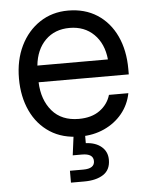

<svg xmlns="http://www.w3.org/2000/svg" viewBox="-53 -571 641 818"><g transform="rotate(-5 268.0 -161.5)"><path d="M274.4 11.7Q198.7 11.7 145.3 -22.9Q91.8 -57.6 63.5 -118.4Q35.2 -179.2 35.2 -256.8Q35.2 -335.4 64.9 -396.5Q94.7 -457.5 147.5 -492.4Q200.2 -527.3 268.6 -527.3Q340.3 -527.3 393.1 -493.2Q445.8 -459 474.4 -397.9Q502.9 -336.9 502.9 -256.8V-233.9H117.2Q120.1 -158.2 160.6 -110.8Q201.2 -63.5 274.4 -63.5Q329.6 -63.5 364.5 -88.9Q399.4 -114.3 411.1 -154.3H494.1Q484.4 -105 453.6 -67.6Q422.9 -30.3 376.7 -9.3Q330.6 11.7 274.4 11.7ZM118.2 -305.2H419.9Q413.1 -373 372.6 -413.1Q332 -453.1 268.6 -453.1Q205.1 -453.1 165 -413.1Q125 -373 118.2 -305.2ZM217.3 204.1V153.3H274.4Q322.8 153.3 322.8 121.1Q322.8 88.9 274.4 88.9H234.9L249.5 -23.4H294.9V42Q336.9 43.9 361.8 65.2Q386.7 86.4 386.7 121.1Q386.7 164.1 356 184.1Q325.2 204.1 274.4 204.1Z"/></g></svg>

Font: Inter Display
Style: Regular
Weight: 400
Designer: Rasmus Andersson
Foundry: rsms
Version: Version 4.001;git-9221beed3